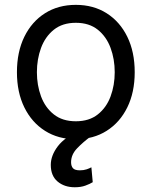

<svg xmlns="http://www.w3.org/2000/svg" viewBox="-20 -573 637 806"><path d="M298.3 11.4Q224.4 11.4 168.9 -23.8Q113.3 -58.9 82.2 -122.2Q51.1 -185.4 51.1 -269.9Q51.1 -355.1 82.2 -418.7Q113.3 -482.2 168.9 -517.4Q224.4 -552.6 298.3 -552.6Q372.2 -552.6 427.7 -517.4Q483.3 -482.2 514.4 -418.7Q545.5 -355.1 545.5 -269.9Q545.5 -185.4 514.4 -122.2Q483.3 -58.9 427.7 -23.8Q372.2 11.4 298.3 11.4ZM298.3 -63.9Q354.4 -63.9 390.6 -92.7Q426.8 -121.4 444.2 -168.3Q461.6 -215.2 461.6 -269.9Q461.6 -324.6 444.2 -371.8Q426.8 -419 390.6 -448.2Q354.4 -477.3 298.3 -477.3Q242.2 -477.3 206 -448.2Q169.7 -419 152.3 -371.8Q134.9 -324.6 134.9 -269.9Q134.9 -215.2 152.3 -168.3Q169.7 -121.4 206 -92.7Q242.2 -63.9 298.3 -63.9ZM294 213.1Q250.4 213.1 221.8 189.1Q193.2 165.1 193.2 119.3Q193.2 79.9 222.7 41Q252.1 2.1 322.4 -29.8L360.8 0Q328.8 23.4 303.6 49.7Q278.4 76 278.4 108Q278.4 123.9 286.2 133Q294 142 315.3 142Q331.3 142 343.8 137.8Q356.2 133.5 363.6 129.3L369.3 191.8Q357.6 199.2 338.6 206.1Q319.6 213.1 294 213.1Z"/></svg>

Font: Inter Zeller
Style: Regular
Weight: 400
Designer: Rasmus Andersson; Joe Bland
Foundry: zeller
Version: Version 3.015;git-dec3a8cb1